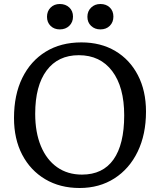

<svg xmlns="http://www.w3.org/2000/svg" viewBox="-20 -926 800 960"><path d="M378 14Q280 14 206 -30Q132 -74 91 -152.5Q50 -231 50 -336Q50 -452 91.5 -536.5Q133 -621 208.5 -667.5Q284 -714 387 -714Q484 -714 556.5 -671Q629 -628 669.5 -550Q710 -472 710 -368Q710 -254 668.5 -168Q627 -82 552 -34Q477 14 378 14ZM390 -53Q494 -53 547.5 -128.5Q601 -204 601 -349Q601 -491 541 -570.5Q481 -650 374 -650Q270 -650 213 -573.5Q156 -497 156 -357Q156 -264 184.5 -195.5Q213 -127 265.5 -90Q318 -53 390 -53ZM482 -779Q454 -779 435.5 -796.5Q417 -814 417 -842Q417 -870 435.5 -888Q454 -906 482 -906Q511 -906 529 -888.5Q547 -871 547 -843Q547 -815 529 -797Q511 -779 482 -779ZM279 -779Q251 -779 233 -796.5Q215 -814 215 -842Q215 -870 233 -888Q251 -906 279 -906Q308 -906 326.5 -888.5Q345 -871 345 -843Q345 -815 326.5 -797Q308 -779 279 -779Z"/></svg>

Font: Literata 12pt
Style: Regular
Weight: 400
Designer: Latin by Veronika Burian and Jose Scaglione. Greek by Irene Vlachou. Cyrillic by Vera Evstafieva.
Foundry: TypeTogether
Version: Version 3.002